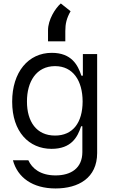

<svg xmlns="http://www.w3.org/2000/svg" viewBox="-20 -852 645 1088"><path d="M350.1 -617.9V-676.1C350.1 -717.3 357.2 -748.6 380 -788.4L324.6 -832.4C293.3 -805.4 252.1 -740.1 252.1 -680.4V-617.9ZM294.7 215.9C425.1 215.9 530.2 156.2 530.5 15.6V-545.5H449.6V-423.3H441.1C421.2 -483.7 385.3 -552.6 273.4 -552.6C140.3 -552.6 48.7 -443.2 49 -275.6C48.7 -105.1 144.5 -8.5 272 -8.5C383.9 -8.5 419.7 -74.6 439.6 -136.4H446.7V9.9C446.4 100.9 382.5 142 294.7 142C208.8 142 161.6 102.3 140.6 56.1H53.3C79.5 154.1 164.8 215.9 294.7 215.9ZM291.9 -83.8C186.4 -83.8 132.5 -163.4 132.8 -277C132.5 -387.8 185 -477.3 291.9 -477.3C393.8 -477.3 447.8 -394.9 448.2 -277C447.8 -156.2 392.4 -83.8 291.9 -83.8Z"/></svg>

Font: Riot Sans 2.0
Style: Regular
Weight: 400
Designer: Rasmus Andersson
Foundry: rsms
Version: Version 3.006;hotconv 1.0.109;makeotfexe 2.5.65596